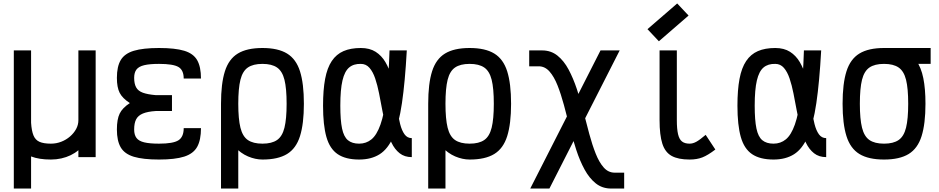

<svg xmlns="http://www.w3.org/2000/svg" viewBox="-20 -910 5440 1112"><path d="M60 182V-618H160V-199Q163 -152 174 -125.5Q185 -99 209 -88.5Q233 -78 275 -78Q306 -78 334.5 -89Q363 -100 385.5 -119.5Q408 -139 421 -163Q434 -187 434 -214V-618H534V0H434V-40Q414 -23 389 -11Q364 1 335 7.5Q306 14 275 14Q240 14 211.5 9.5Q183 5 160 -4V182Z M901 14Q809 14 755.5 -2Q702 -18 679.5 -56Q657 -94 657 -160Q657 -219 673 -252Q689 -285 732 -313Q689 -341 673 -372.5Q657 -404 657 -459Q657 -525 679.5 -562.5Q702 -600 755.5 -616Q809 -632 901 -632Q994 -632 1047 -616Q1100 -600 1122 -561.5Q1144 -523 1144 -455H1044Q1044 -504 1013.5 -522Q983 -540 901 -540Q847 -540 815.5 -532.5Q784 -525 770.5 -507.5Q757 -490 757 -459Q757 -425 768.5 -404Q780 -383 807.5 -373Q835 -363 882 -359H976V-267H882Q835 -264 807.5 -252.5Q780 -241 768.5 -219Q757 -197 757 -160Q757 -129 770.5 -111Q784 -93 815.5 -85.5Q847 -78 901 -78Q983 -78 1013.5 -97.5Q1044 -117 1044 -168H1144Q1144 -99 1122 -59.5Q1100 -20 1047 -3Q994 14 901 14Z M1500 14Q1459 14 1416.5 -4Q1374 -22 1338.5 -60.5Q1303 -99 1281.5 -160.5Q1260 -222 1260 -309Q1260 -426 1282.5 -497Q1305 -568 1357.5 -600Q1410 -632 1500 -632Q1590 -632 1642.5 -600Q1695 -568 1717.5 -497Q1740 -426 1740 -309Q1740 -193 1717.5 -121.5Q1695 -50 1642.5 -18Q1590 14 1500 14ZM1260 182V-308H1360V182ZM1500 -78Q1554 -78 1584.5 -99Q1615 -120 1627.5 -170.5Q1640 -221 1640 -309Q1640 -398 1627.5 -448Q1615 -498 1584.5 -519Q1554 -540 1500 -540Q1446 -540 1415.5 -519Q1385 -498 1372.5 -448Q1360 -398 1360 -309Q1360 -221 1372.5 -170.5Q1385 -120 1415.5 -99Q1446 -78 1500 -78Z M2365 -110V0Q2323 0 2294.5 -22.5Q2266 -45 2247.5 -83.5Q2229 -122 2216.5 -170Q2204 -218 2194.5 -269.5Q2185 -321 2175.5 -369Q2166 -417 2153 -455.5Q2140 -494 2120 -517Q2100 -540 2070 -540Q2028 -541 2002 -519Q1976 -497 1963.5 -444Q1951 -391 1951 -298Q1951 -214 1961 -166Q1971 -118 1995 -98Q2019 -78 2060 -78Q2101 -78 2131.5 -103Q2162 -128 2183.5 -188.5Q2205 -249 2218 -353.5Q2231 -458 2236 -618H2336Q2326 -435 2308 -313Q2290 -191 2258.5 -119Q2227 -47 2178.5 -16.5Q2130 14 2060 14Q1982 14 1936 -17Q1890 -48 1870.5 -116.5Q1851 -185 1851 -298Q1851 -389 1863 -453Q1875 -517 1901.5 -556.5Q1928 -596 1969.5 -614Q2011 -632 2070 -632Q2121 -632 2155.5 -610Q2190 -588 2212 -550.5Q2234 -513 2247 -467Q2260 -421 2267.5 -371Q2275 -321 2281.5 -275Q2288 -229 2297.5 -191.5Q2307 -154 2323 -132Q2339 -110 2365 -110Z M2700 14Q2659 14 2616.5 -4Q2574 -22 2538.5 -60.5Q2503 -99 2481.5 -160.5Q2460 -222 2460 -309Q2460 -426 2482.5 -497Q2505 -568 2557.5 -600Q2610 -632 2700 -632Q2790 -632 2842.5 -600Q2895 -568 2917.5 -497Q2940 -426 2940 -309Q2940 -193 2917.5 -121.5Q2895 -50 2842.5 -18Q2790 14 2700 14ZM2460 182V-308H2560V182ZM2700 -78Q2754 -78 2784.5 -99Q2815 -120 2827.5 -170.5Q2840 -221 2840 -309Q2840 -398 2827.5 -448Q2815 -498 2784.5 -519Q2754 -540 2700 -540Q2646 -540 2615.5 -519Q2585 -498 2572.5 -448Q2560 -398 2560 -309Q2560 -221 2572.5 -170.5Q2585 -120 2615.5 -99Q2646 -78 2700 -78Z M3520 182Q3468 182 3430.5 152Q3393 122 3365.5 71.5Q3338 21 3317.5 -42Q3297 -105 3280 -172Q3263 -239 3246 -302Q3229 -365 3209 -415.5Q3189 -466 3162.5 -496Q3136 -526 3100 -526H3045V-618H3120Q3171 -618 3208.5 -588Q3246 -558 3273 -507.5Q3300 -457 3321 -394Q3342 -331 3359 -264Q3376 -197 3393 -134Q3410 -71 3430 -20.5Q3450 30 3476.5 60Q3503 90 3540 90H3595V182ZM3051 182 3458 -618H3569L3162 182Z M3974 14Q3908 14 3870 -7Q3832 -28 3816 -78Q3800 -128 3800 -214V-618H3900V-214Q3900 -163 3907 -133Q3914 -103 3930 -90.5Q3946 -78 3974 -78Q3993 -78 4013 -89Q4033 -100 4067 -129L4123 -44Q4080 -11 4048 1.5Q4016 14 3974 14ZM3796 -671 3730 -741 3902 -890 3968 -820Z M4765 -110V0Q4723 0 4694.5 -22.5Q4666 -45 4647.5 -83.5Q4629 -122 4616.5 -170Q4604 -218 4594.5 -269.5Q4585 -321 4575.5 -369Q4566 -417 4553 -455.5Q4540 -494 4520 -517Q4500 -540 4470 -540Q4428 -541 4402 -519Q4376 -497 4363.5 -444Q4351 -391 4351 -298Q4351 -214 4361 -166Q4371 -118 4395 -98Q4419 -78 4460 -78Q4501 -78 4531.5 -103Q4562 -128 4583.5 -188.5Q4605 -249 4618 -353.5Q4631 -458 4636 -618H4736Q4726 -435 4708 -313Q4690 -191 4658.5 -119Q4627 -47 4578.5 -16.5Q4530 14 4460 14Q4382 14 4336 -17Q4290 -48 4270.5 -116.5Q4251 -185 4251 -298Q4251 -389 4263 -453Q4275 -517 4301.5 -556.5Q4328 -596 4369.5 -614Q4411 -632 4470 -632Q4521 -632 4555.5 -610Q4590 -588 4612 -550.5Q4634 -513 4647 -467Q4660 -421 4667.5 -371Q4675 -321 4681.5 -275Q4688 -229 4697.5 -191.5Q4707 -154 4723 -132Q4739 -110 4765 -110Z M5100 14Q5010 14 4957.5 -18Q4905 -50 4882.5 -121.5Q4860 -193 4860 -309Q4860 -426 4882.5 -497Q4905 -568 4957.5 -600Q5010 -632 5100 -632Q5168 -632 5214 -614Q5260 -596 5287.5 -557.5Q5315 -519 5327.5 -457.5Q5340 -396 5340 -309Q5340 -193 5317.5 -121.5Q5295 -50 5242.5 -18Q5190 14 5100 14ZM5100 -78Q5154 -78 5184.5 -99Q5215 -120 5227.5 -170.5Q5240 -221 5240 -309Q5240 -398 5227.5 -448Q5215 -498 5184.5 -519Q5154 -540 5100 -540Q5046 -540 5015.5 -519Q4985 -498 4972.5 -448Q4960 -398 4960 -309Q4960 -221 4972.5 -170.5Q4985 -120 5015.5 -99Q5046 -78 5100 -78ZM5100 -540V-632H5370V-540Z"/></svg>

Font: Victor Mono Thin
Style: Regular
Weight: 100
Monospace: yes
Designer: Rune Bjørnerås
Version: Version 1.561;gftools[0.9.30]